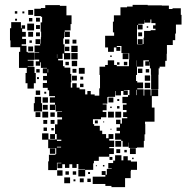

<svg xmlns="http://www.w3.org/2000/svg" viewBox="-20 -742 766 789"><path d="M723 -681H726V-641H703V-604H700V-577H690V-557H666V-521H665V-492H659V-468H636V-461H632V-435H631V-376H601V-435H600V-461H596V-487H595V-472H577V-490H592V-494H569V-468H543V-494H542V-468H543V-434H539V-409H544V-403H568V-379H544V-375H570V-349H573V-374H599V-349H602V-375H630V-347H604V-300H615V-242H576V-232H577V-190H574V-163H571V-136H543V-134H509V-156H508V-139H484V-163H478V-168H453V-194H473V-204H459V-218H473V-232H457V-250H475V-234H481V-256H503V-261H486V-281H500V-290H485V-312H500V-318H483V-344H506V-351H512V-372H489V-370H505V-352H487V-368H477V-350H455V-368H453V-344H424V-343H421V-316H402V-313H418V-289H402V-282H417V-260H395V-252H362V-232H367V-225H390V-205H400V-191H416V-174H426V-191H446V-171H429V-164H449V-138H429V-133H448V-109H429V-98H386V-81H366V-71H363V-44H330V-17H302V-45H329V-47H302V-68H295V-52H277V-67H265V-52H247V-67H236V-51H216V-71H232V-73H214V-43H178V-79H181V-106H208V-109H211V-133H178V-168H153V-194H179V-169H213V-191H206V-231H216V-251H235V-260H215V-282H235V-284H209V-311H207V-290H185V-312H206V-320H185V-342H206V-347H182V-371H176V-381H156V-401H173V-412H157V-430H173V-441H156V-461H173V-463H148V-486H145V-472H127V-490H141V-497H122V-525H141V-527H122V-555H145V-561H126V-581H146V-562H148V-589H149V-612H147V-650H153V-673H148V-676H121V-706H148V-709H166V-721H226V-718H253V-679H274V-643H270V-617H246V-612H267V-590H245V-611H243V-584H240V-560H245V-524H269V-498H243V-522H237V-500H219V-494H239V-470H245V-464H269V-438H273V-404H271V-382H277V-400H295V-382H307V-375H330V-354H339V-368H353V-354H369V-349H388V-379H391V-434H389V-468H412V-475H423V-494H449V-475H460V-470H510V-497H511V-523H508V-524H479V-553H460V-549H474V-533H458V-547H448V-529H424V-547H412V-595H449V-609H444V-653H448V-679H475V-712H502V-715H525V-722H587V-720H645V-719H674V-705H689V-708H723ZM96 -701H116V-681H96ZM41 -696H51V-686H41ZM72 -695H80V-687H72ZM128 -669H144V-653H128ZM113 -668V-654H99V-668ZM50 -665V-657H42V-665ZM619 -638V-647H602V-662H598V-649H574V-660H573V-644H548V-641H566V-621H546V-639H543V-560H566V-561H570V-587H572V-615H599V-618H619V-624H609V-638ZM119 -400V-378H93V-400H85V-442H90V-463H58V-529H63V-548H23V-576H21V-626H26V-651H66V-626H69V-638H83V-624H71V-611H86V-591H71V-582H87V-560H69V-554H89V-529H94V-526H121V-496H94V-493H118V-469H94V-467H122V-442H127V-400ZM92 -645H120V-617H92ZM144 -623H128V-639H144ZM589 -628H583V-634H589ZM96 -611H116V-591H96ZM144 -593H128V-609H144ZM564 -593H548V-609H564ZM546 -561V-581H566V-561ZM247 -580H265V-562H247ZM278 -579H294V-563H278ZM101 -566V-576H111V-566ZM273 -554H299V-528H273ZM116 -531H96V-551H116ZM265 -532H247V-550H265ZM273 -524H299V-498H273ZM508 -499H484V-523H508ZM215 -519H214V-504H215ZM433 -508V-514H439V-508ZM275 -492H297V-470H275ZM263 -488V-474H249V-488ZM489 -474V-488H503V-474ZM461 -476V-486H471V-476ZM304 -463H328V-439H304ZM565 -460V-442H547V-460ZM278 -443V-459H294V-443ZM129 -458H143V-444H129ZM176 -444H178V-458H176ZM579 -444V-458H593V-444ZM575 -432H597V-410H575ZM296 -411H276V-431H296ZM310 -415V-427H322V-415ZM140 -425V-417H132V-425ZM597 -380H575V-402H597ZM323 -384H309V-398H323ZM542 -373H540V-351H542ZM145 -352H127V-370H145ZM162 -357V-365H170V-357ZM149 -318H153V-284H119V-318H123V-344H149ZM177 -320H155V-342H177ZM426 -341H446V-321H426ZM462 -327V-335H470V-327ZM176 -311V-291H156V-311ZM471 -296H461V-306H471ZM439 -304V-298H433V-304ZM178 -259H154V-283H178ZM424 -283H448V-259H424ZM478 -259H454V-283H478ZM146 -261H126V-281H146ZM187 -280H205V-262H187ZM158 -249H174V-233H158ZM188 -249H204V-233H188ZM382 -247V-235H370V-247ZM408 -243V-239H404V-243ZM173 -218V-204H159V-218ZM201 -216V-206H191V-216ZM438 -213V-209H434V-213ZM206 -171H186V-191H206ZM214 -163H232V-168H214ZM478 -139H454V-163H478ZM231 -136V-139H214V-136ZM514 -133H538V-109H514ZM185 -110V-132H207V-110ZM458 -113V-129H474V-113ZM491 -116V-126H501V-116ZM505 -83H518V-78H543V-44H518V-39H517V-10H494V27H438V22H413V14H361V-16H413V-23H398V-39H414V-24H419V-48H439V-50H425V-72H445V-82H453V-104H479V-83H487V-100H505ZM430 -85V-97H442V-85ZM529 -94V-88H523V-94ZM403 -58V-64H409V-58ZM374 -59V-63H378V-59ZM237 -20H215V-42H237ZM249 -24V-38H263V-24ZM293 -24H279V-38H293ZM342 -27V-35H350V-27ZM268 11H244V-13H268ZM324 7H308V-9H324ZM353 6H339V-8H353ZM290 3H282V-5H290Z"/></svg>

Font: Rubik-Storm
Style: Regular
Weight: 400
Designer: NaN (generative design), Hubert & Fischer (Rubik source font outlines)
Foundry: NaN, Hubert & Fischer
Version: Version 1.000